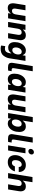

<svg xmlns="http://www.w3.org/2000/svg" viewBox="2375 -3201 1052 5842"><g transform="rotate(90 2901.0 -280.0)"><path d="M538 0H381L394 -79H387Q363 -42 322 -16Q281 10 228 10Q145 10 112 -35Q79 -80 79 -146Q79 -175 84 -203L137 -529H292L243 -229Q240 -213 240 -196Q240 -160 257.5 -139Q275 -118 311 -118Q357 -118 383.5 -149.5Q410 -181 418 -229L467 -529H624Z M734 -529H890L878 -452H885Q909 -489 951.5 -514.5Q994 -540 1049 -540Q1134 -540 1168.5 -494Q1203 -448 1203 -381Q1203 -355 1198 -328L1145 0H989L1039 -301Q1041 -312 1041 -331Q1041 -370 1022.5 -391.5Q1004 -413 965 -413Q918 -413 890 -382Q862 -351 854 -301L804 0H648Z M1365 209 1384 85Q1395 89 1417 92.5Q1439 96 1458 96Q1525 96 1556 57.5Q1587 19 1596 -35L1606 -96H1598Q1577 -63 1535.5 -33Q1494 -3 1428 -3Q1348 -3 1304.5 -55.5Q1261 -108 1261 -199Q1261 -294 1294.5 -372.5Q1328 -451 1386.5 -496Q1445 -541 1516 -541Q1581 -541 1614 -509Q1647 -477 1655 -446H1663L1677 -529H1833L1753 -35Q1738 56 1673.5 141Q1609 226 1457 226Q1422 226 1403 221.5Q1384 217 1375.5 213.5Q1367 210 1365 209ZM1638 -311Q1638 -356 1618 -385.5Q1598 -415 1554 -415Q1517 -415 1487 -390Q1457 -365 1440 -323Q1423 -281 1423 -233Q1423 -187 1443 -157.5Q1463 -128 1507 -128Q1544 -128 1574 -154Q1604 -180 1621 -222Q1638 -264 1638 -311Z M1890 -103Q1890 -119 1893 -139.5Q1896 -160 1897 -166L1992 -750H2148L2058 -198Q2053 -170 2053 -153Q2053 -130 2067 -119Q2081 -108 2119 -108Q2138 -108 2146 -110L2128 -2Q2083 3 2041 3Q1955 3 1922.5 -25Q1890 -53 1890 -103Z M2222 -189Q2222 -287 2256 -367.5Q2290 -448 2349 -494Q2408 -540 2480 -540Q2547 -540 2579 -510.5Q2611 -481 2619 -451H2627L2640 -529H2796L2711 0H2554L2568 -85H2560Q2538 -51 2496.5 -21Q2455 9 2389 9Q2308 9 2265 -44Q2222 -97 2222 -189ZM2601 -310Q2601 -356 2581 -385.5Q2561 -415 2517 -415Q2480 -415 2449.5 -389.5Q2419 -364 2401.5 -319.5Q2384 -275 2384 -221Q2384 -174 2404 -145Q2424 -116 2468 -116Q2504 -116 2534.5 -142Q2565 -168 2583 -212.5Q2601 -257 2601 -310Z M3311 0H3154L3167 -79H3160Q3136 -42 3095 -16Q3054 10 3001 10Q2918 10 2885 -35Q2852 -80 2852 -146Q2852 -175 2857 -203L2910 -529H3065L3016 -229Q3013 -213 3013 -196Q3013 -160 3030.5 -139Q3048 -118 3084 -118Q3130 -118 3156.5 -149.5Q3183 -181 3191 -229L3240 -529H3397Z M3599 -85H3591L3577 0H3420L3542 -751H3699L3650 -451H3658Q3677 -482 3718.5 -511Q3760 -540 3827 -540Q3909 -540 3952 -488Q3995 -436 3995 -343Q3995 -244 3961.5 -163.5Q3928 -83 3869 -37Q3810 9 3738 9Q3672 9 3641 -21.5Q3610 -52 3599 -85ZM3834 -309Q3834 -355 3813.5 -384Q3793 -413 3749 -413Q3712 -413 3681.5 -387.5Q3651 -362 3633.5 -318Q3616 -274 3616 -221Q3616 -174 3636.5 -144Q3657 -114 3700 -114Q3737 -114 3767.5 -140Q3798 -166 3816 -210.5Q3834 -255 3834 -309Z M4061 -103Q4061 -119 4064 -139.5Q4067 -160 4068 -166L4163 -750H4319L4229 -198Q4224 -170 4224 -153Q4224 -130 4238 -119Q4252 -108 4290 -108Q4309 -108 4317 -110L4299 -2Q4254 3 4212 3Q4126 3 4093.5 -25Q4061 -53 4061 -103Z M4489 -529H4644L4558 0H4403ZM4510 -686Q4510 -726 4540 -756Q4570 -786 4610 -786Q4642 -786 4661.5 -766.5Q4681 -747 4681 -717Q4681 -677 4650.5 -647Q4620 -617 4580 -617Q4549 -617 4529.5 -637Q4510 -657 4510 -686Z M4700 -209Q4700 -299 4739 -374.5Q4778 -450 4847 -495Q4916 -540 5003 -540Q5109 -540 5162 -479Q5215 -418 5213 -324H5061Q5062 -365 5043 -390Q5024 -415 4985 -415Q4947 -415 4916.5 -389Q4886 -363 4869 -317.5Q4852 -272 4852 -215Q4852 -171 4872 -143.5Q4892 -116 4936 -116Q4974 -116 5001.5 -141.5Q5029 -167 5042 -207H5194Q5166 -113 5093.5 -52Q5021 9 4914 9Q4806 9 4753 -53Q4700 -115 4700 -209Z M5367 -742H5524L5477 -452H5484Q5508 -489 5550.5 -514.5Q5593 -540 5648 -540Q5733 -540 5767.5 -494Q5802 -448 5802 -381Q5802 -355 5797 -328L5744 0H5588L5638 -301Q5640 -311 5640 -331Q5640 -370 5621 -391.5Q5602 -413 5563 -413Q5518 -413 5489.5 -382Q5461 -351 5453 -301L5403 0H5247Z"/></g></svg>

Font: Be Vietnam ExtraBold
Style: Italic
Weight: 800
Italic angle: -9.778°
Designer: Gabriel Lam
Foundry: TypeRant
Version: Version 3.000